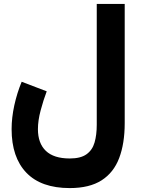

<svg xmlns="http://www.w3.org/2000/svg" viewBox="-20 -707 714 969"><path d="M609.4 -85.9Q609.4 17.1 581.5 90.6Q553.7 164.1 492.7 203.1Q431.6 242.2 332 242.2Q187.5 242.2 113 164.6Q38.6 86.9 38.6 -55.2Q38.6 -112.8 52.2 -175.3Q65.9 -237.8 89.4 -294.4L215.8 -246.1Q199.2 -202.6 185.3 -150.6Q171.4 -98.6 171.4 -55.2Q171.4 16.1 211.4 54.4Q251.5 92.8 332 92.8Q387.2 92.8 416.7 71.5Q446.3 50.3 457.3 12Q468.3 -26.4 468.3 -77.1V-687H609.4Z"/></svg>

Font: Vazirmatn UI FD Black
Style: Regular
Weight: 900
Designer: Saber Rastikerdar
Foundry: Saber Rastikerdar
Version: Version 33.003